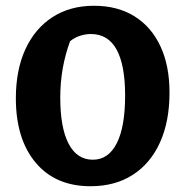

<svg xmlns="http://www.w3.org/2000/svg" viewBox="-20 -635 643 666"><path d="M294 11Q172 11 103.5 -71Q35 -153 35 -294Q35 -392 68 -464Q101 -536 162 -575.5Q223 -615 306 -615Q388 -615 446.5 -578.5Q505 -542 536.5 -474.5Q568 -407 568 -314Q568 -214 535 -141Q502 -68 440.5 -28.5Q379 11 294 11ZM302 -81Q356 -81 385 -138Q414 -195 414 -304Q414 -409 384.5 -463Q355 -517 295 -517Q277 -517 258 -511Q239 -505 223 -492Q189 -399 189 -297Q189 -192 218 -136.5Q247 -81 302 -81Z"/></svg>

Font: Piazzolla
Style: Bold
Weight: 700
Designer: Juan Pablo del Peral
Foundry: Huerta Tipografica
Version: Version 1.330